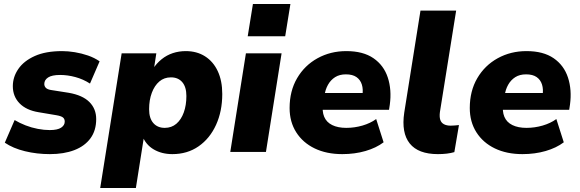

<svg xmlns="http://www.w3.org/2000/svg" viewBox="-20 -758 2892 958"><path d="M229 11Q164 11 104.5 -3.5Q45 -18 4 -46L53 -159Q78 -144 107.5 -132.5Q137 -121 168.5 -115Q200 -109 228 -109Q267 -109 285 -121Q303 -133 303 -151Q303 -165 294 -172Q285 -179 262 -183L173 -198Q111 -208 77.5 -242.5Q44 -277 44 -328Q44 -374 71.5 -414Q99 -454 153.5 -478.5Q208 -503 290 -503Q320 -503 353.5 -497.5Q387 -492 419 -481Q451 -470 477 -452L429 -341Q395 -363 356 -373.5Q317 -384 280 -384Q239 -384 220 -371.5Q201 -359 201 -339Q201 -328 208.5 -320Q216 -312 234 -309L323 -295Q392 -283 426 -249Q460 -215 460 -164Q460 -107 431.5 -68Q403 -29 351 -9Q299 11 229 11Z M480 180 587 -492H760L748 -414H743Q761 -442 786.5 -462.5Q812 -483 842.5 -493Q873 -503 907 -503Q962 -503 1003 -477Q1044 -451 1066.5 -403Q1089 -355 1089 -289Q1089 -203 1058 -135Q1027 -67 971 -28Q915 11 840 11Q787 11 747 -12.5Q707 -36 690 -81L699 -80L658 180ZM802 -120Q836 -120 860 -140.5Q884 -161 897 -197Q910 -233 910 -279Q910 -324 889.5 -348Q869 -372 833 -372Q799 -372 775 -351.5Q751 -331 737.5 -295Q724 -259 724 -213Q724 -168 745 -144Q766 -120 802 -120Z M1216 -577 1242 -738H1429L1403 -577ZM1129 0 1207 -492H1385L1307 0Z M1688 11Q1609 11 1550 -17.5Q1491 -46 1458 -98Q1425 -150 1425 -219Q1425 -304 1462.5 -368Q1500 -432 1564.5 -467.5Q1629 -503 1708 -503Q1792 -503 1843.5 -467.5Q1895 -432 1915 -371Q1935 -310 1925 -236L1921 -210H1570L1582 -294H1804L1788 -281Q1793 -312 1785.5 -336Q1778 -360 1758.5 -373.5Q1739 -387 1706 -387Q1674 -387 1652 -373Q1630 -359 1616.5 -335Q1603 -311 1599 -281L1592 -242Q1586 -203 1597.5 -175.5Q1609 -148 1637.5 -134Q1666 -120 1708 -120Q1749 -120 1788.5 -131.5Q1828 -143 1857 -164L1894 -48Q1857 -20 1803.5 -4.5Q1750 11 1688 11Z M2165 11Q2067 11 2024.5 -42Q1982 -95 1997 -196L2078 -705H2256L2175 -199Q2172 -176 2176.5 -161Q2181 -146 2194.5 -138.5Q2208 -131 2229 -131Q2239 -131 2249.5 -132Q2260 -133 2270 -134L2247 1Q2230 6 2209.5 8.5Q2189 11 2165 11Z M2587 11Q2508 11 2449 -17.5Q2390 -46 2357 -98Q2324 -150 2324 -219Q2324 -304 2361.5 -368Q2399 -432 2463.5 -467.5Q2528 -503 2607 -503Q2691 -503 2742.5 -467.5Q2794 -432 2814 -371Q2834 -310 2824 -236L2820 -210H2469L2481 -294H2703L2687 -281Q2692 -312 2684.5 -336Q2677 -360 2657.5 -373.5Q2638 -387 2605 -387Q2573 -387 2551 -373Q2529 -359 2515.5 -335Q2502 -311 2498 -281L2491 -242Q2485 -203 2496.5 -175.5Q2508 -148 2536.5 -134Q2565 -120 2607 -120Q2648 -120 2687.5 -131.5Q2727 -143 2756 -164L2793 -48Q2756 -20 2702.5 -4.5Q2649 11 2587 11Z"/></svg>

Font: Nunito Sans 12pt Black
Style: Italic
Weight: 900
Italic angle: -9°
Designer: Vernon Adams
Foundry: Vernon Adams
Version: Version 3.101;gftools[0.9.27]